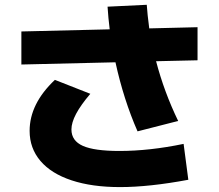

<svg xmlns="http://www.w3.org/2000/svg" viewBox="-20 -760 904 794"><path d="M102.5 -218.8Q102.5 -331.1 207 -429.7L353.5 -372.1Q314 -325.7 294.7 -289.3Q275.4 -252.9 275.4 -224.6Q275.4 -177.7 322.8 -156.7Q370.1 -135.7 473.6 -135.7Q598.6 -135.7 739.3 -165L758.8 -16.6Q596.7 13.7 476.6 13.7Q360.4 13.7 276.1 -14.2Q191.9 -42 147.2 -94.5Q102.5 -147 102.5 -218.8ZM68.4 -629.9 433.6 -638.7Q427.7 -686.5 424.8 -732.4L586.9 -740.2Q589.4 -701.7 597.2 -642.6L796.9 -647.5V-510.7L625.5 -506.8Q658.7 -379.9 716.8 -259.8L548.8 -216.8Q491.2 -348.1 457.5 -502.4L68.4 -493.2Z"/></svg>

Font: Pretendard GOV Black
Style: Regular
Weight: 900
Designer: Base glyphs from Inter by Rasmus Andersson; Hangeul glyphs from Noto Sans CJK(Source Han Sans) by Jang Soo-young and Kan
Foundry: Kil Hyung-jin
Version: Version 1.309